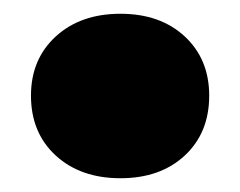

<svg xmlns="http://www.w3.org/2000/svg" viewBox="-20 -490 349 279"><path d="M25 -351Q25 -404 61 -437Q97 -470 155 -470Q213 -470 248.5 -437Q284 -404 284 -351Q284 -297 248.5 -264Q213 -231 155 -231Q97 -231 61 -264Q25 -297 25 -351Z"/></svg>

Font: Exile
Style: Regular
Weight: 400
Designer: Bartłomiej Rózga @rozgatype
Version: Version 1.000; ttfautohint (v1.8.4.7-5d5b)